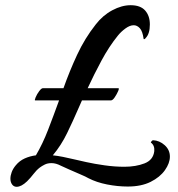

<svg xmlns="http://www.w3.org/2000/svg" viewBox="-20 -709 683 738"><path d="M471 8Q432 8 391.5 0Q351 -8 320 -24Q310 -30 288.5 -39Q267 -48 246 -57.5Q225 -67 214 -72Q195 -82 178 -82Q163 -82 152 -76.5Q141 -71 133 -65Q120 -55 109 -40.5Q98 -26 84 -12Q62 9 44 9Q33 9 26.5 0Q20 -9 20 -22Q20 -34 25 -47.5Q30 -61 41 -74Q55 -91 75 -100Q95 -109 118 -112Q144 -156 165 -210.5Q186 -265 207 -323H115Q112 -323 117 -335Q122 -347 130.5 -358.5Q139 -370 145 -370H224Q247 -435 276.5 -498.5Q306 -562 348 -615Q375 -650 411.5 -669.5Q448 -689 482 -689Q520 -689 538 -668.5Q556 -648 556 -615Q556 -579 540 -563Q539 -561 536 -559Q533 -557 532 -560Q528 -589 517.5 -600.5Q507 -612 494 -612Q479 -612 462 -599.5Q445 -587 433 -572Q399 -530 370 -476Q341 -422 317 -370H435Q439 -370 434 -358.5Q429 -347 421 -335Q413 -323 406 -323H295L280 -289Q261 -245 238 -197.5Q215 -150 183 -112Q202 -110 222 -106Q242 -102 263 -97Q280 -93 311.5 -86Q343 -79 382 -73.5Q421 -68 458 -68Q502 -68 535.5 -81Q569 -94 573 -128Q575 -150 560 -161Q559 -162 562.5 -166Q566 -170 568 -170Q593 -169 613 -151Q633 -133 633 -107Q633 -82 614 -55Q595 -28 559 -10Q523 8 471 8Z"/></svg>

Font: Playball
Style: Regular
Weight: 400
Designer: Robert E. Leuschke
Foundry: Robert E. Leuschke
Version: Version 1.010